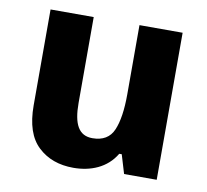

<svg xmlns="http://www.w3.org/2000/svg" viewBox="-67 -619 757 702"><g transform="rotate(10 312.0 -268.0)"><path d="M396 -545.9V-289.1C396 -231 389.2 -186.5 376 -155.8C362.8 -124.5 336.4 -108.9 297.9 -108.9C247.1 -108.9 226.1 -148.4 226.1 -227.1V-545.9H65.9V-189.9C65.9 -120.1 83 -69.3 117.2 -37.6C150.9 -5.9 194.8 9.8 248 9.8C312 9.8 371.6 -13.7 404.8 -69.8H414.1L435.1 0H556.2V-545.9Z"/></g></svg>

Font: Avrile Sans
Style: Bold
Weight: 700
Designer: Monotype Design Team, Google (font), Stefan Peev (BGR Cyrillic), Cristiano Sobral (main changes)
Foundry: The Avrile Sans Project Authors
Version: Version 3.110